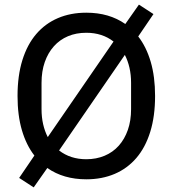

<svg xmlns="http://www.w3.org/2000/svg" viewBox="-20 -765 748 832"><path d="M354 12Q255 12 185 -37L126 47L63 6L129 -91Q94 -136 75 -200.5Q56 -265 56 -349Q56 -437 77 -504.5Q98 -572 137 -617.5Q176 -663 231 -686.5Q286 -710 354 -710Q453 -710 523 -661L582 -745L645 -704L579 -607Q614 -562 633 -497.5Q652 -433 652 -349Q652 -261 631 -193.5Q610 -126 571 -80.5Q532 -35 477 -11.5Q422 12 354 12ZM160 -292Q160 -257 167 -226.5Q174 -196 187 -171L472 -585Q423 -623 354 -623Q310 -623 274.5 -608Q239 -593 213.5 -564.5Q188 -536 174 -496Q160 -456 160 -406ZM548 -406Q548 -441 541 -471.5Q534 -502 521 -527L236 -113Q285 -75 354 -75Q397 -75 433 -90Q469 -105 494.5 -133.5Q520 -162 534 -202Q548 -242 548 -292Z"/></svg>

Font: IBM Plex Sans Thai Text
Style: Regular
Weight: 450
Designer: Mike Abbink, Paul van der Laan, Pieter van Rosmalen, Ben Mitchell, Mark Frömberg
Foundry: Bold Monday
Version: Version 1.1